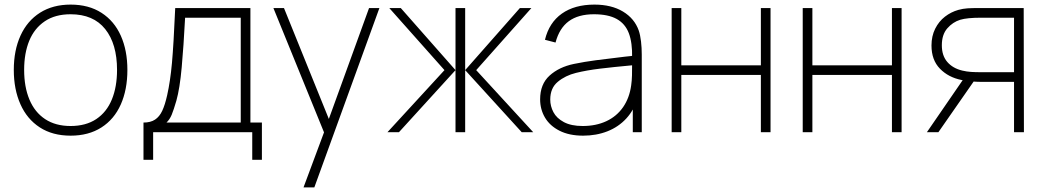

<svg xmlns="http://www.w3.org/2000/svg" viewBox="-20 -575 4543 835"><path d="M287 15Q208.5 15 153 -21Q97.5 -57 68.8 -121.8Q40 -186.5 40 -271Q40 -356 69.2 -420.2Q98.5 -484.5 154.2 -519.8Q210 -555 287 -555Q366 -555 421.5 -519.2Q477 -483.5 505.5 -419.5Q534 -355.5 534 -271Q534 -185 505.2 -120.5Q476.5 -56 420.8 -20.5Q365 15 287 15ZM287 -27Q353.5 -27 398.8 -57.2Q444 -87.5 466.5 -142.5Q489 -197.5 489 -271Q489 -384 437.5 -448.5Q386 -513 287 -513Q220 -513 174.8 -482.5Q129.5 -452 107.2 -397.8Q85 -343.5 85 -271Q85 -197 108 -142Q131 -87 176.2 -57Q221.5 -27 287 -27Z M604 -42Q635 -42 654.2 -54.8Q673.5 -67.5 685.5 -93Q697.5 -118.5 707 -161Q720.5 -221 727.8 -300.8Q735 -380.5 742 -540H1069V-42H1119V120H1077V0H646V120H604ZM704 -42H1027V-498H785Q778.5 -373.5 770.2 -282Q762 -190.5 747 -137Q735.5 -97.5 726.8 -76.2Q718 -55 704 -42Z M1300 240 1405 -42 1406 42 1169 -540H1215L1427 -16H1395L1585 -540H1630L1347 240Z M1665 0 1913 -270 1673 -540H1723L1961 -270V-540H2003V-270L2241 -540H2291L2051 -270L2299 0H2249L2003 -270V0H1961V-270L1715 0Z M2516 15Q2455.5 15 2413.2 -6.5Q2371 -28 2350 -63.8Q2329 -99.5 2329 -143Q2329 -209 2370 -246.2Q2411 -283.5 2476 -297Q2522 -306.5 2570.2 -312.8Q2618.5 -319 2697.5 -328.5Q2711.5 -330 2723.2 -331.2Q2735 -332.5 2744 -334L2729 -324Q2730.5 -389 2714.8 -430.5Q2699 -472 2662 -492.5Q2625 -513 2563 -513Q2495 -513 2453.8 -482.8Q2412.5 -452.5 2396 -390L2350 -402Q2368 -476.5 2423.5 -515.8Q2479 -555 2565 -555Q2639 -555 2689.2 -524.8Q2739.5 -494.5 2758 -442Q2764.5 -422.5 2767.8 -394.5Q2771 -366.5 2771 -338V0H2732V-148L2752 -147Q2737.5 -96.5 2703.8 -59.8Q2670 -23 2621.8 -4Q2573.5 15 2516 15ZM2514 -27Q2572 -27 2617 -48Q2662 -69 2689.8 -109Q2717.5 -149 2725 -204Q2728 -225 2728.5 -247Q2729 -269 2729 -301.5V-310L2751 -293L2724 -290.5Q2648 -283.5 2590 -276.5Q2532 -269.5 2485 -258Q2438.5 -246.5 2405.8 -219.2Q2373 -192 2373 -142Q2373 -113.5 2386.8 -87.2Q2400.5 -61 2432.2 -44Q2464 -27 2514 -27Z M2901 0V-540H2943V-291H3289V-540H3331V0H3289V-249H2943V0Z M3471 0V-540H3513V-291H3859V-540H3901V0H3859V-249H3513V0Z M4390 0V-219H4244Q4208 -219 4162 -227Q4104.5 -238.5 4067.8 -276.2Q4031 -314 4031 -377Q4031 -418 4047 -450Q4063 -482 4089.5 -502.5Q4116 -523 4148 -532Q4168 -537.5 4188 -538.8Q4208 -540 4234 -540H4432L4433 0ZM4011 0 4176 -240H4228L4061 0ZM4246 -261H4390V-498H4246Q4186 -498 4156 -489Q4123.5 -479 4099.8 -451.8Q4076 -424.5 4076 -378Q4076 -333 4099.8 -305.5Q4123.5 -278 4165 -268Q4184 -263.5 4203.2 -262.2Q4222.5 -261 4246 -261Z"/></svg>

Font: Manrope
Style: Regular
Weight: 400
Designer: Mikhail Sharanda
Foundry: Mikhail Sharanda
Version: Version 4.503